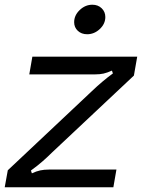

<svg xmlns="http://www.w3.org/2000/svg" viewBox="-27 -793 601 813"><path d="M-7 0 6 -72 362 -407Q407 -450 451 -482L447 -494Q427 -485 411.5 -481.5Q396 -478 375 -478H97L110 -553H554L540 -473L193 -147Q176 -130 154.5 -111Q133 -92 104 -71L108 -59Q127 -68 143.5 -71.5Q160 -75 180 -75H466L453 0ZM287 -699Q287 -728 310.5 -750.5Q334 -773 364 -773Q388 -773 403.5 -758Q419 -743 419 -721Q419 -692 395.5 -670Q372 -648 342 -648Q318 -648 302.5 -662.5Q287 -677 287 -699Z"/></svg>

Font: Open Sauce Sans
Style: Italic
Weight: 400
Italic angle: -10°
Designer: Alfredo Marco Pradil
Foundry: Creative Sauce Fz LLC
Version: Version 1.477